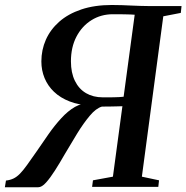

<svg xmlns="http://www.w3.org/2000/svg" viewBox="-53 -768 766 789"><path d="M-33 1.5 -28.5 -26Q-11 -28 2.5 -34.5Q16 -41 29 -54.2Q42 -67.5 58.2 -90Q74.5 -112.5 98 -146.5Q121.5 -181 146.5 -216.8Q171.5 -252.5 198.8 -282.2Q226 -312 255.2 -328.8Q284.5 -345.5 315.5 -342L320.5 -334Q271 -336.5 233 -351.2Q195 -366 169.2 -390.5Q143.5 -415 130.2 -447Q117 -479 117 -515.5Q117 -563 135.5 -604.8Q154 -646.5 190.5 -678.8Q227 -711 281.2 -729.2Q335.5 -747.5 406.5 -747.5Q429 -747.5 448.5 -746.8Q468 -746 486 -745.2Q504 -744.5 523 -743.8Q542 -743 563.5 -743H693L690 -715L618 -701L530 -42L600.5 -27L597.5 0H325.5L329 -27L411 -42L450 -331.5Q438.5 -331 424.8 -330.8Q411 -330.5 396.2 -330.2Q381.5 -330 366 -330Q341.5 -323 315.8 -292.2Q290 -261.5 264.2 -219.5Q238.5 -177.5 213.5 -135Q193 -99 173.2 -68Q153.5 -37 136.2 -17.8Q119 1.5 104 1.5ZM455 -370.5 500.5 -707.5Q493 -708 483 -708.5Q473 -709 456.2 -709.2Q439.5 -709.5 411 -709.5Q362 -709.5 323 -685.2Q284 -661 261.2 -617.5Q238.5 -574 238.5 -516Q238.5 -469 254.8 -435.8Q271 -402.5 300.5 -385.2Q330 -368 369.5 -368Q378.5 -368 390.2 -368Q402 -368 414.2 -368.2Q426.5 -368.5 437 -369Q447.5 -369.5 455 -370.5Z"/></svg>

Font: Merriweather 96pt Medium
Style: Italic
Weight: 500
Italic angle: -7.8°
Version: Version 2.101